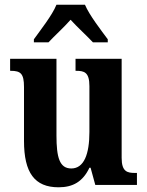

<svg xmlns="http://www.w3.org/2000/svg" viewBox="-20 -786 624 816"><path d="M124 -619V-606H186C210 -632 253 -671 280 -702C306 -673 354 -629 375 -606H438V-619C410 -657 360 -721 341 -766H220C202 -721 151 -657 124 -619ZM229 10C290 10 332 -14 360 -73H365L385 0H562V-51H554C521 -51 497 -56 497 -115V-536H301V-485H304C338 -485 360 -479 360 -420V-225C360 -131 337 -70 283 -70C233 -70 220 -117 220 -210V-536H23V-485H26C68 -485 82 -473 82 -416V-187C82 -52 127 10 229 10Z"/></svg>

Font: Noto Serif Condensed
Style: Bold
Weight: 700
Width: 3
Designer: Monotype Design Team
Foundry: Monotype Imaging Inc.
Version: Version 2.015